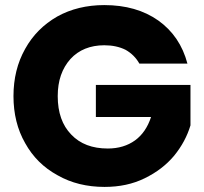

<svg xmlns="http://www.w3.org/2000/svg" viewBox="-20 -730 802 755"><path d="M717 -480C717 -480 717 -480 717 -480C698 -552 660 -608 603 -649C545 -690 474 -710 390 -710C390 -710 390 -710 390 -710C321 -710 259 -695 205 -665C151 -634 109 -592 79 -538C48 -483 33 -421 33 -352C33 -352 33 -352 33 -352C33 -283 48 -221 79 -167C109 -113 151 -71 206 -41C260 -10 322 5 391 5C391 5 391 5 391 5C450 5 502 -6 549 -29C596 -52 634 -81 665 -118C695 -155 716 -194 729 -237C729 -237 729 -396 729 -396C729 -396 357 -396 357 -396C357 -396 357 -270 357 -270C357 -270 574 -270 574 -270C574 -270 574 -270 574 -270C561 -230 540 -199 511 -178C482 -157 446 -146 404 -146C404 -146 404 -146 404 -146C343 -146 295 -164 260 -201C225 -237 207 -287 207 -352C207 -352 207 -352 207 -352C207 -413 224 -461 257 -498C290 -534 335 -552 390 -552C390 -552 390 -552 390 -552C422 -552 450 -546 474 -534C497 -521 515 -503 528 -480C528 -480 717 -480 717 -480Z"/></svg>

Font: Girnar Poppins
Style: Bold
Weight: 500
Designer: Ninad Kale (Devanagari), Jonny Pinhorn (Latin)
Foundry: Indian Type Foundry
Version: ""